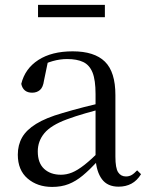

<svg xmlns="http://www.w3.org/2000/svg" viewBox="-20 -737 597 772"><path d="M189.7 14.6Q130.5 14.6 91.1 -19.1Q51.6 -52.8 51.6 -115.1Q51.6 -153.9 68.8 -184.3Q85.9 -214.6 125.4 -239Q164.9 -263.5 230.9 -282.3Q272.8 -294.9 318.8 -306.7Q364.8 -318.5 404.8 -327.7V-303.3Q364.8 -293.3 323.7 -281.5Q282.6 -269.7 248.6 -257Q185.3 -233.6 158.6 -201.7Q131.9 -169.7 131.9 -128.2Q131.9 -81.6 157.5 -58Q183.2 -34.4 225.1 -34.4Q247.6 -34.4 269.6 -43.3Q291.6 -52.2 319.7 -74.2Q347.7 -96.3 385.8 -134.4L394.5 -87.1H370.9Q339.7 -53.7 312.5 -31.1Q285.2 -8.4 256.1 3.1Q227 14.6 189.7 14.6ZM456.8 13.6Q412.1 13.6 389.8 -16.6Q367.5 -46.7 364.2 -99.7V-103.3V-359Q364.2 -415 352.1 -445.3Q339.9 -475.6 314.7 -487.6Q289.6 -499.6 250 -499.6Q221.3 -499.6 192.1 -491.4Q162.9 -483.2 129.7 -464.7L173.2 -491.9L156.8 -412.7Q153.2 -386 140.7 -375.2Q128.1 -364.3 109.4 -364.3Q73.2 -364.3 65.5 -399.7Q80.4 -461 134.1 -495.8Q187.8 -530.6 272.2 -530.6Q359.5 -530.6 401.8 -489.2Q444 -447.8 444 -354.6V-107.7Q444 -60.8 455.1 -44.2Q466.1 -27.5 486.4 -27.5Q499 -27.5 509 -33.2Q519 -38.8 531.4 -52.1L547.1 -36.7Q531.2 -10.7 508.6 1.4Q486 13.6 456.8 13.6ZM132.9 -667.8V-717.3H401.7V-667.8Z"/></svg>

Font: Early Summer Mincho VF
Style: Regular
Weight: 250
Designer: GuiWonder
Version: Version 1.002